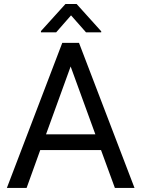

<svg xmlns="http://www.w3.org/2000/svg" viewBox="-20 -921 692 941"><path d="M475.1 -185.5H177.2L110.4 0H13.7L285.2 -710.9H367.2L639.2 0H543ZM205.6 -262.7H447.3L326.2 -595.2ZM476.1 -767.6V-762.7H401.4L328.1 -845.7L255.4 -762.7H180.7V-768.6L300.8 -901.4H355.5Z"/></svg>

Font: RobotoDraft
Style: Regular
Weight: 400
Version: Version 2.001101; 2014